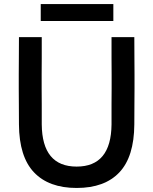

<svg xmlns="http://www.w3.org/2000/svg" viewBox="-20 -917 760 952"><path d="M74 -733H187Q187 -672 187 -628Q187 -584 186.5 -548.5Q186 -513 186.5 -478Q187 -443 187 -400.5Q187 -358 187 -300Q189 -91 360 -91Q531 -91 533 -300Q533 -358 533 -400.5Q533 -443 533.5 -478Q534 -513 533.5 -548.5Q533 -584 533 -628Q533 -672 533 -733H646Q646 -672 646.5 -628Q647 -584 647 -548.5Q647 -513 647 -478Q647 -443 646.5 -400.5Q646 -358 646 -300Q645 -140 572 -62.5Q499 15 360 15Q222 15 148.5 -62.5Q75 -140 74 -300Q74 -358 73.5 -400.5Q73 -443 73 -478Q73 -513 73 -548.5Q73 -584 73.5 -628Q74 -672 74 -733ZM182 -897H542V-813H182Z"/></svg>

Font: Kreadon Light
Style: Bold
Weight: 600
Designer: Reiya WATANABE
Foundry: StudioGnu
Version: Version 1.003; ttfautohint (v1.8.4.7-5d5b);gftools[0.9.32]